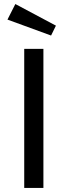

<svg xmlns="http://www.w3.org/2000/svg" viewBox="-20 -931 335 951"><path d="M195 -689V0H100V-689ZM56 -911 257 -804 233 -755 17 -834Z"/></svg>

Font: Firava
Style: Regular
Weight: 400
Designer: Carrois Corporate & Edenspiekermann AG
Foundry: Greg Finn Gibson
Version: Version 5.000